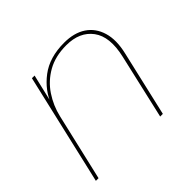

<svg xmlns="http://www.w3.org/2000/svg" viewBox="-126 -662 815 815"><g transform="rotate(-45 281.0 -255.0)"><path d="M26 0 142 -500H158L125 -360L121 -361Q144 -424 200.5 -467Q257 -510 345 -510Q405 -510 444 -484Q483 -458 497.5 -409.5Q512 -361 496 -294L428 0H412L479 -292Q502 -391 463 -443.5Q424 -496 344 -496Q278 -496 230.5 -469Q183 -442 153.5 -397.5Q124 -353 112 -301L42 0Z"/></g></svg>

Font: Work Sans Thin
Style: Italic
Weight: 250
Italic angle: -13°
Designer: Wei Huang
Foundry: Wei Huang
Version: Version 2.012